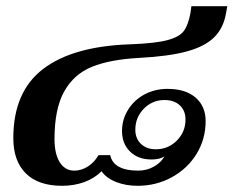

<svg xmlns="http://www.w3.org/2000/svg" viewBox="-20 -590 754 620"><path d="M23 -144Q23 -294 119.5 -367.5Q216 -441 402 -447Q482 -450 521 -460.5Q560 -471 574 -490.5Q588 -510 595 -548L598 -570H714L710 -548Q702 -500 672 -470Q642 -440 583.5 -424Q525 -408 429 -403Q336 -398 277.5 -374.5Q219 -351 187.5 -295Q156 -239 156 -141Q156 -93 173 -66Q190 -39 220 -39Q243 -39 264 -52.5Q285 -66 298 -89H336Q341 -64 364 -51.5Q387 -39 426 -39Q454 -39 477 -52Q500 -65 511 -85Q496 -75 469 -75Q426 -75 400 -100.5Q374 -126 374 -167Q374 -204 393.5 -235.5Q413 -267 446.5 -285Q480 -303 521 -303Q579 -303 611.5 -275Q644 -247 644 -199Q644 -141 615 -93.5Q586 -46 535.5 -18Q485 10 424 10Q386 10 354.5 -2.5Q323 -15 308 -37Q285 -14 252 -2Q219 10 180 10Q104 10 63.5 -30Q23 -70 23 -144ZM579 -204Q579 -233 560.5 -250Q542 -267 511 -267Q472 -267 444.5 -239Q417 -211 417 -171Q417 -143 435 -125.5Q453 -108 483 -108Q523 -108 551 -136Q579 -164 579 -204Z"/></svg>

Font: Fahkwang SemiBold
Style: Italic
Weight: 600
Italic angle: -10°
Version: Version 1.000; ttfautohint (v1.6)